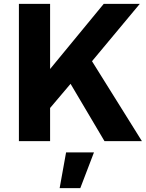

<svg xmlns="http://www.w3.org/2000/svg" viewBox="-20 -724 748 985"><path d="M237 -704V-370L512 -704H697L452 -410L708 0H516L342 -294L237 -170V0H77V-704ZM462 58 392 241H286L319 58Z"/></svg>

Font: Prodigy Sans
Style: Bold
Weight: 700
Designer: Wei Huang
Foundry: Wei Huang
Version: Version 1.003; ttfautohint (v1.8.3)